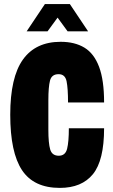

<svg xmlns="http://www.w3.org/2000/svg" viewBox="-20 -905 553 937"><path d="M110 -752 199 -885H321L410 -752H310L261 -819L212 -752ZM272 12Q145 12 87.5 -74.5Q30 -161 30 -345Q30 -528 92 -614.5Q154 -701 276 -701Q345 -701 392 -672.5Q439 -644 463.5 -579Q488 -514 488 -405H312Q312 -473 305 -508Q298 -543 266 -543Q232 -543 224 -511.5Q216 -480 216 -416V-272Q216 -206 225 -175.5Q234 -145 267 -145Q299 -145 307.5 -179Q316 -213 316 -279H488Q488 -122 433.5 -55Q379 12 272 12Z"/></svg>

Font: Archivo ExtraCondensed Black
Style: Regular
Weight: 900
Width: 2
Designer: Hector Gatti
Foundry: Omnibus-Type
Version: Version 2.001; ttfautohint (v1.8.3)